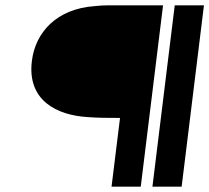

<svg xmlns="http://www.w3.org/2000/svg" viewBox="-20 -713 788 723"><path d="M554 -10H664L748 -693H638ZM100 -483C82 -336 192 -279 311 -272C351 -269 389 -269 422 -269H432L400 -10H510L594 -693H390C371 -693 355 -692 337 -690C193 -680 113 -591 100 -483Z"/></svg>

Font: Bluebird
Style: LiNrwObl
Weight: 300
Designer: Jasper
Foundry: Cannot Into Space Fonts
Version: Version 0.98